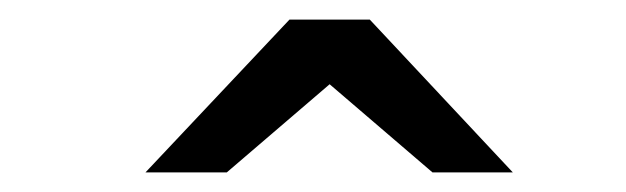

<svg xmlns="http://www.w3.org/2000/svg" viewBox="-20 -941 639 196"><path d="M128.5 -765 275.5 -921H357.5L503.5 -765H421.5L316.5 -855L211.5 -765Z"/></svg>

Font: Undotted
Style: Regular
Weight: 400
Designer: Delve Withrington, Dave Bailey, Thomas Jockin
Foundry: Delve Fonts LLC
Version: Version 4.000